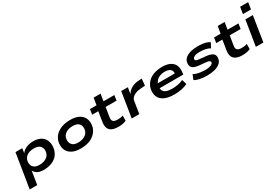

<svg xmlns="http://www.w3.org/2000/svg" viewBox="74 -1934 4784 3314"><g transform="rotate(-30 2466.5 -277.5)"><path d="M32 180 141 -501H277L261 -394H255Q278 -436 316 -461.5Q354 -487 400.5 -499Q447 -511 496 -511Q597 -511 658.5 -469.5Q720 -428 740.5 -356.5Q761 -285 738 -195Q716 -124 670 -79Q624 -34 558 -12Q492 10 410 10Q332 10 285 -19.5Q238 -49 223 -91L225 -92L182 180ZM391 -102Q441 -102 481.5 -115Q522 -128 551.5 -154Q581 -180 594 -220Q615 -299 577 -348.5Q539 -398 450 -398Q402 -398 361.5 -386.5Q321 -375 291.5 -349Q262 -323 248 -282Q228 -202 265.5 -152Q303 -102 391 -102Z M1152 10Q1040 10 971.5 -30Q903 -70 879 -140.5Q855 -211 877 -299Q894 -351 926 -390Q958 -429 1003.5 -456Q1049 -483 1107 -497Q1165 -511 1234 -511Q1346 -511 1414.5 -471Q1483 -431 1507 -361.5Q1531 -292 1509 -203Q1492 -152 1460 -112.5Q1428 -73 1383 -45.5Q1338 -18 1280.5 -4Q1223 10 1152 10ZM1163 -102Q1214 -102 1254 -115Q1294 -128 1323.5 -154Q1353 -180 1366 -220Q1387 -299 1349.5 -348.5Q1312 -398 1222 -398Q1174 -398 1133 -386Q1092 -374 1063 -348Q1034 -322 1020 -282Q1000 -202 1037 -152Q1074 -102 1163 -102Z M1900 10Q1823 10 1774.5 -13.5Q1726 -37 1708 -84Q1690 -131 1701 -201L1732 -398H1610L1626 -501H1757L1780 -641H1918L1895 -501H2112L2097 -398H1879L1848 -208Q1840 -152 1865 -128.5Q1890 -105 1954 -105Q1981 -105 2007.5 -109Q2034 -113 2059 -122V-20Q2024 -3 1984.5 3.5Q1945 10 1900 10Z M2169 0 2249 -501H2381L2361 -375Q2397 -437 2459.5 -470.5Q2522 -504 2601 -507L2663 -511L2650 -377L2551 -369Q2499 -365 2457.5 -348.5Q2416 -332 2390.5 -306Q2365 -280 2359 -249L2320 0Z M3021 10Q2895 10 2819 -27.5Q2743 -65 2716.5 -134.5Q2690 -204 2713 -297Q2736 -367 2784.5 -414.5Q2833 -462 2906 -486.5Q2979 -511 3072 -511Q3153 -511 3214 -484Q3275 -457 3305 -401Q3335 -345 3324 -254L3319 -212H2819L2832 -302H3226L3200 -277Q3208 -328 3193.5 -357.5Q3179 -387 3146 -401.5Q3113 -416 3064 -416Q3011 -416 2966 -398.5Q2921 -381 2891 -346Q2861 -311 2852 -257Q2842 -203 2857.5 -167.5Q2873 -132 2917.5 -114Q2962 -96 3040 -96Q3097 -96 3153.5 -107.5Q3210 -119 3255 -140L3284 -46Q3233 -18 3162 -4Q3091 10 3021 10Z M3677 10Q3589 10 3523 -4Q3457 -18 3423 -43L3462 -139Q3489 -122 3528 -111Q3567 -100 3610.5 -95Q3654 -90 3694 -90Q3756 -90 3796 -105Q3836 -120 3844 -144Q3850 -166 3835 -179.5Q3820 -193 3777 -198L3620 -213Q3532 -223 3499 -262Q3466 -301 3483 -372Q3496 -418 3536 -448.5Q3576 -479 3637.5 -495Q3699 -511 3775 -511Q3830 -511 3876 -504.5Q3922 -498 3956.5 -486Q3991 -474 4009 -457L3960 -364Q3924 -388 3868.5 -399Q3813 -410 3757 -410Q3690 -410 3656.5 -394Q3623 -378 3616 -358Q3610 -335 3624.5 -321.5Q3639 -308 3683 -304L3834 -289Q3924 -277 3959 -241Q3994 -205 3976 -128Q3962 -84 3920.5 -53Q3879 -22 3816.5 -6Q3754 10 3677 10Z M4373 10Q4296 10 4247.5 -13.5Q4199 -37 4181 -84Q4163 -131 4174 -201L4205 -398H4083L4099 -501H4230L4253 -641H4391L4368 -501H4585L4570 -398H4352L4321 -208Q4313 -152 4338 -128.5Q4363 -105 4427 -105Q4454 -105 4480.5 -109Q4507 -113 4532 -122V-20Q4497 -3 4457.5 3.5Q4418 10 4373 10Z M4733 -601 4754 -735H4914L4893 -601ZM4643 0 4723 -501H4872L4793 0Z"/></g></svg>

Font: Nunito Sans 7pt Expanded
Style: Bold Italic
Weight: 700
Width: 7
Italic angle: -9°
Designer: Vernon Adams
Foundry: Vernon Adams
Version: Version 3.101;gftools[0.9.27]